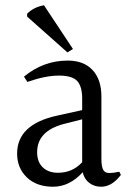

<svg xmlns="http://www.w3.org/2000/svg" viewBox="-20 -795 505 729"><path d="M257 -609 236 -596 83 -732V-743Q108 -768 147 -775ZM121 -217Q121 -180 142.5 -159.5Q164 -139 200 -139Q255 -139 292 -179V-342L221 -324Q121 -297 121 -217ZM364 -86Q338 -86 319 -100.5Q300 -115 294 -141Q244 -86 181.5 -86Q119 -86 82 -121.5Q45 -157 45 -212Q45 -323 197 -356L292 -377V-421Q292 -466 273.5 -487Q255 -508 204 -508Q153 -508 84 -484L71 -504Q145 -565 237 -565Q298 -565 331.5 -529Q365 -493 365 -429V-192Q365 -162 372 -150Q379 -138 394.5 -138Q410 -138 433 -143L439 -131Q405 -86 364 -86Z"/></svg>

Font: Halant
Style: Regular
Weight: 400
Designer: Hitesh Malaviya (Devanagari), Satya Rajpurohit (Latin)
Foundry: Indian Type Foundry
Version: Version 1.100;PS 1.0;hotconv 1.0.78;makeotf.lib2.5.61930; tt